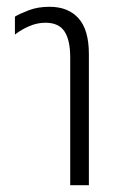

<svg xmlns="http://www.w3.org/2000/svg" viewBox="-20 -546 346 566"><path d="M187 0V-376Q187 -428 170 -453.5Q153 -479 114 -479Q90 -479 66.5 -469Q43 -459 24 -444V-497Q39 -506 65.5 -516Q92 -526 126 -526Q181 -526 211.5 -492Q242 -458 242 -387V0Z"/></svg>

Font: Noto Sans Thai UI ExtCond Light
Style: Regular
Weight: 300
Width: 2
Designer: Monotype Design Team
Foundry: Monotype Imaging Inc.
Version: Version 2.000; ttfautohint (v1.8.4.7-5d5b)